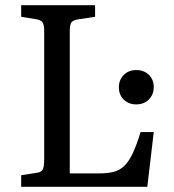

<svg xmlns="http://www.w3.org/2000/svg" viewBox="-20 -723 673 743"><path d="M62 0V-45L120 -54Q139 -56 145 -66.5Q151 -77 151 -105V-602Q151 -627 144.5 -636.5Q138 -646 118 -649L62 -658V-703H348V-658L282 -648Q263 -645 256.5 -636.5Q250 -628 250 -602V-52H364Q398 -52 421.5 -58.5Q445 -65 462.5 -82.5Q480 -100 494.5 -131.5Q509 -163 524 -212H575L550 0ZM507 -319Q478 -319 459 -337.5Q440 -356 440 -385Q440 -414 459 -433Q478 -452 507 -452Q537 -452 556 -433.5Q575 -415 575 -386Q575 -357 556 -338Q537 -319 507 -319Z"/></svg>

Font: Literata 18pt
Style: Regular
Weight: 400
Designer: Latin by Veronika Burian and Jose Scaglione. Greek by Irene Vlachou. Cyrillic by Vera Evstafieva.
Foundry: TypeTogether
Version: Version 3.103;gftools[0.9.29]